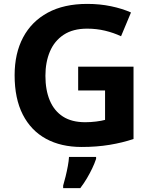

<svg xmlns="http://www.w3.org/2000/svg" viewBox="-20 -744 775 985"><path d="M381 -402H665V-31Q609 -12 542.5 -1Q476 10 399 10Q293 10 216 -32Q139 -74 97 -156Q55 -238 55 -358Q55 -470 98.5 -552Q142 -634 225 -679Q308 -724 428 -724Q492 -724 549.5 -712Q607 -700 652 -680L601 -558Q563 -576 519 -586.5Q475 -597 427 -597Q354 -597 306.5 -565.5Q259 -534 236 -479.5Q213 -425 213 -355Q213 -282 235.5 -228.5Q258 -175 303 -146Q348 -117 417 -117Q445 -117 473 -120.5Q501 -124 519 -129V-280H381ZM473 71Q465 95 453 120Q441 145 426 170.5Q411 196 392 221H304V208Q310 188 316.5 161.5Q323 135 328 108Q333 81 334 61H473Z"/></svg>

Font: Noto Sans Lao Looped
Style: Bold
Weight: 700
Designer: Mark Frömberg, Ben Mitchell
Foundry: The Fontpad Ltd
Version: Version 1.001